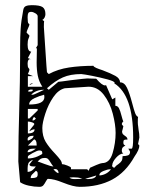

<svg xmlns="http://www.w3.org/2000/svg" viewBox="-20 -721 590 744"><path d="M51 -95Q51 -148 52 -193Q53 -238 54 -274Q58 -418 58 -504V-541Q58 -578 60 -609Q62 -640 70 -682Q72 -694 80.5 -697.5Q89 -701 103 -701Q134 -701 145 -693.5Q156 -686 156 -666Q156 -660 153 -653.5Q150 -647 144 -644L151 -639Q150 -635 150 -616Q150 -612 160 -465L162 -441L169 -434Q204 -453 247.5 -459.5Q291 -466 342 -466Q343 -462 353.5 -457.5Q364 -453 377 -449Q409 -437 427 -427Q445 -417 445 -402Q462 -402 472 -381Q482 -360 492 -322Q499 -295 503.5 -283Q508 -271 515 -268Q514 -265 514 -247Q514 -239 515.5 -230.5Q517 -222 517 -218Q520 -203 520 -188L515 -163Q516 -162 517.5 -160Q519 -158 520 -157Q520 -141 501 -114Q467 -53 414.5 -25Q362 3 289 3Q265 3 225 -13Q188 -28 166 -28Q163 -28 158 -18.5Q153 -9 148 -3Q143 3 133 3Q113 3 92 -1.5Q71 -6 58 -15ZM144 -385Q131 -405 126.5 -427.5Q122 -450 122 -479L123 -534H119L126 -546V-658Q126 -664 117 -669.5Q108 -675 101 -675Q92 -675 89.5 -670Q87 -665 87 -654Q87 -632 90.5 -630Q94 -628 94 -626Q94 -623 88.5 -611Q83 -599 83 -595Q83 -594 88.5 -589Q94 -584 94 -583Q94 -579 90.5 -571.5Q87 -564 87 -548Q87 -521 101 -521L88 -496L101 -491L97 -492Q87 -492 87 -474Q87 -461 90.5 -457.5Q94 -454 94 -452Q94 -449 92 -443.5Q90 -438 88 -434L108 -426H88V-385ZM414 -79Q414 -77 417 -74Q420 -71 423 -71Q430 -80 440 -86Q448 -92 451.5 -98Q455 -104 455 -116Q468 -116 476 -119Q484 -122 484 -133Q483 -135 481 -139Q479 -143 477 -145H490Q496 -145 496 -188Q496 -352 423 -398L424 -400Q424 -406 396 -413.5Q368 -421 337.5 -427Q307 -433 295 -434Q253 -434 223.5 -421Q194 -408 162 -379L169 -373L206 -404Q211 -404 253 -410Q311 -417 318 -417L353 -416Q375 -390 387 -390L391 -391L415 -336L427 -343V-311Q436 -311 441 -301.5Q446 -292 451 -272Q455 -256 458 -250Q456 -250 454 -246Q452 -242 452 -240Q452 -238 458 -232Q457 -227 455.5 -221Q454 -215 453 -212Q453 -205 456 -201.5Q459 -198 466.5 -193Q474 -188 474 -180H467Q463 -180 460.5 -178Q458 -176 458 -169Q458 -164 459.5 -161.5Q461 -159 466 -157Q458 -153 455 -149Q452 -145 452 -138Q452 -129 458 -126Q444 -126 429.5 -109.5Q415 -93 415 -80ZM108 -398 94 -391Q98 -398 105 -398ZM255 -71V-65H318L323 -59L329 -71Q335 -74 353 -81.5Q371 -89 376 -89Q405 -89 416.5 -128Q428 -167 428 -206Q428 -238 417 -280.5Q406 -323 382 -354Q358 -385 323 -385Q315 -385 231 -379Q206 -373 186.5 -344.5Q167 -316 155.5 -280.5Q144 -245 144 -225Q144 -193 157 -171.5Q170 -150 194 -125Q207 -111 213.5 -102Q220 -93 220 -85Q227 -85 241 -79.5Q255 -74 255 -71ZM88 -367 94 -366Q100 -366 103 -367Q106 -368 108 -373L101 -374Q91 -374 88 -367ZM101 -354H108Q111 -354 128.5 -362.5Q146 -371 151 -373H147Q134 -373 121.5 -368Q109 -363 101 -354ZM93 -316Q152 -316 152 -345L151 -354Q134 -350 113.5 -340.5Q93 -331 93 -316ZM88 -262H94L126 -293V-299H88ZM106 -254Q114 -254 119 -262L112 -268Q106 -262 106 -254ZM114 -220Q105 -220 94 -212Q94 -216 103.5 -227Q113 -238 113 -240Q113 -244 104 -247Q95 -250 88 -250V-204Q114 -204 114 -220ZM87 -181 88 -176Q95 -178 102.5 -183Q110 -188 110 -195Q87 -195 87 -181ZM122 -157V-160Q122 -179 112 -181L88 -157ZM87 -131Q101 -131 119 -145H110Q87 -145 87 -131ZM88 -114V-107Q108 -107 126 -115Q144 -123 144 -126Q144 -134 141 -136Q138 -138 132 -138Q125 -138 106.5 -128Q88 -118 88 -114ZM187 -76Q182 -81 176.5 -90.5Q171 -100 166.5 -104.5Q162 -109 154 -109Q144 -109 138.5 -106Q133 -103 126 -95Q128 -95 153 -85.5Q178 -76 187 -76ZM87 -55Q105 -55 119 -76H110Q94 -76 94 -84L108 -102Q93 -96 90 -88Q87 -80 87 -69.5Q87 -59 87 -55ZM207 -50Q207 -57 203.5 -61.5Q200 -66 194 -66L187 -65Q200 -50 207 -50ZM365 -43 366 -41Q394 -44 410 -65H406Q397 -65 381 -58.5Q365 -52 365 -43ZM99 -31H103Q114 -31 120 -33.5Q126 -36 126 -45Q126 -51 125 -54Q124 -57 119 -59Q109 -50 104 -44.5Q99 -39 99 -31ZM320 -27Q349 -27 353 -41L310 -28ZM269 -27 299 -28Q290 -32 282 -33Q274 -34 264 -34L249 -33Q255 -27 269 -27Z"/></svg>

Font: Cabin Sketch
Style: Regular
Weight: 400
Version: Version 1.100